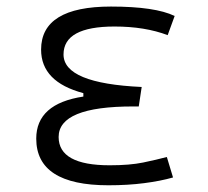

<svg xmlns="http://www.w3.org/2000/svg" viewBox="-20 -547 626 577"><path d="M305.7 9.8Q88.9 9.8 88.9 -130.4Q88.9 -235.4 230.5 -256.8V-267.1Q103.5 -300.8 103.5 -397.9Q103.5 -527.3 313.5 -527.3Q446.3 -527.3 504.9 -499L483.9 -441.4Q415.5 -467.3 324.2 -467.3Q170.9 -467.3 170.9 -383.3Q170.9 -296.4 405.8 -285.6L397 -227.1H379.9Q156.2 -227.1 156.2 -135.3Q156.2 -50.3 309.6 -50.3Q370.1 -50.3 410.2 -58.6Q450.2 -66.9 481.4 -75.2L500 -13.7Q462.4 -2.9 413.3 3.4Q364.3 9.8 305.7 9.8Z"/></svg>

Font: CaskaydiaCove NFP Light
Style: Regular
Weight: 300
Designer: Aaron Bell
Foundry: Saja Typeworks
Version: Version 2111.001; VTT 6.35;Nerd Fonts 3.1.1